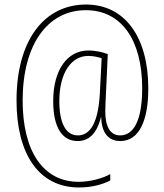

<svg xmlns="http://www.w3.org/2000/svg" viewBox="-20 -734 726 848"><path d="M635 -344C635 -568 533 -714 360 -714C177 -714 53 -559 53 -290C53 -57 149 94 329 94C382 94 431 82 467 63V35C431 55 376 69 327 69C170 69 80 -67 80 -290C80 -538 191 -689 359 -689C516 -689 608 -558 608 -344C608 -204 571 -136 511 -136C466 -136 445 -176 445 -241C445 -265 447 -300 448 -321L456 -495C435 -503 403 -511 370 -511C279 -511 215 -428 215 -287C215 -169 256 -111 323 -111C368 -111 407 -139 426 -217H427C428 -152 456 -111 511 -111C593 -111 635 -198 635 -344ZM242 -287C242 -414 296 -487 370 -487C392 -487 412 -482 429 -477L421 -322C414 -189 377 -136 324 -136C270 -136 242 -192 242 -287Z"/></svg>

Font: Noto Sans Sinhala UI Condensed Thin
Style: Regular
Weight: 100
Width: 3
Designer: Jelle Bosma - Monotype Design Team
Foundry: Monotype Imaging Inc.
Version: Version 2.006